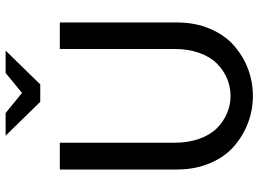

<svg xmlns="http://www.w3.org/2000/svg" viewBox="-142 -798 947 704"><g transform="rotate(-90 332.0 -446.5)"><path d="M62 -272V-701.2H160.2V-280.8Q160.2 -230 174.6 -189.7Q189 -149.4 213.6 -125Q238.3 -100.6 268.6 -87.9Q298.8 -75.2 332 -75.2Q365.2 -75.2 395.5 -87.9Q425.8 -100.6 450.4 -125Q475.1 -149.4 489.5 -189.7Q503.9 -230 503.9 -280.8V-701.2H601.1V-272Q601.1 -205.1 578.1 -150.9Q555.2 -96.7 516.8 -63Q478.5 -29.3 431.2 -11.2Q383.8 6.8 332 6.8Q280.3 6.8 232.7 -11.2Q185.1 -29.3 146.5 -63Q107.9 -96.7 85 -150.9Q62 -205.1 62 -272ZM498 -899.9 374 -772.9H310.1L186 -899.9H269L342.8 -839.8L416 -899.9Z"/></g></svg>

Font: LT Superior Med
Style: Regular
Weight: 500
Designer: Daniel Lyons
Foundry: LyonsType
Version: Version 1.000